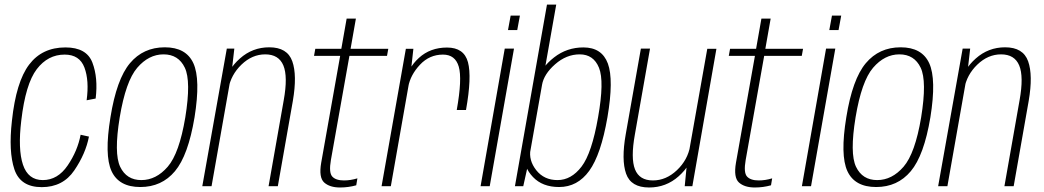

<svg xmlns="http://www.w3.org/2000/svg" viewBox="-20 -805 4512 830"><path d="M160.5 4Q252 4 301.2 -68.5Q350.5 -141 364.5 -214.5L328.5 -222.5Q315.5 -153 272.5 -89.8Q229.5 -26.5 165 -26.5Q101.5 -26.5 79.2 -93.2Q57 -160 72 -284Q90.5 -442.5 138.8 -505.8Q187 -569 259.5 -569Q324 -569 345 -513Q366 -457 354.5 -371.5L393.5 -379Q404.5 -468.5 379.5 -534.2Q354.5 -600 263 -600Q162 -600 105.8 -525.5Q49.5 -451 31.5 -282.5Q16.5 -150 42.2 -73Q68 4 160.5 4Z M586.5 3.5Q679 3.5 736.2 -64.8Q793.5 -133 821 -298Q847.5 -462.5 816 -531.5Q784.5 -600.5 692.5 -600.5Q599.5 -600.5 541.8 -531.8Q484 -463 457.5 -298Q430.5 -134 462.2 -65.2Q494 3.5 586.5 3.5ZM591 -26.5Q527 -26.5 499.5 -84Q472 -141.5 497.5 -297.5Q523.5 -454 573.2 -512Q623 -570 687 -570Q751.5 -570 779 -512.2Q806.5 -454.5 781 -297.5Q755 -142 705 -84.2Q655 -26.5 591 -26.5Z M854.5 0H894.5L981 -490L993 -595H960.5ZM1141 0H1181L1246 -369Q1265 -480 1243.5 -540.2Q1222 -600.5 1144 -600.5Q1071.5 -600.5 1017.2 -552.2Q963 -504 952.5 -444L967.5 -421Q978 -481.5 1024 -525.8Q1070 -570 1126.5 -570Q1185 -570 1205 -522Q1225 -474 1206.5 -371.5Z M1450 5.5Q1486 5.5 1520 -4L1525 -34Q1495.5 -25 1467 -25Q1431.5 -25 1416.2 -42Q1401 -59 1410.5 -113.5L1490.5 -563.5H1653L1658.5 -594H1495.5L1518.5 -724.5H1478.5L1455.5 -594H1343L1337.5 -563.5H1450.5L1368.5 -101.5Q1357.5 -37.5 1381.5 -16Q1405.5 5.5 1450 5.5Z M1954.5 -329.5H1994.5Q2020 -472.5 2003 -536Q1986 -599.5 1912.5 -599.5Q1840 -599.5 1791 -554.8Q1742 -510 1731.5 -448.5L1745 -430.5Q1754.5 -481.5 1795.5 -525.2Q1836.5 -569 1895 -569Q1948 -569 1963.2 -516.8Q1978.5 -464.5 1954.5 -329.5ZM1629.5 0H1669.5L1755 -485.5L1767 -594H1734.5Z M2057.5 0H2097L2202 -595H2162ZM2187.5 -737.5 2176 -675H2216L2227.5 -737.5Z M2206 0H2242L2260.5 -83.5L2384.5 -785H2344.5ZM2397 3.5Q2476.5 3.5 2527.2 -66.5Q2578 -136.5 2606 -298.5Q2633.5 -460.5 2607.8 -530.2Q2582 -600 2502 -600Q2430.5 -600 2375.2 -556.8Q2320 -513.5 2312.5 -470L2323 -437.5Q2331 -484.5 2379.8 -527.2Q2428.5 -570 2486 -570Q2546 -570 2569.5 -511.8Q2593 -453.5 2565.5 -298.5Q2538.5 -143 2494 -84.8Q2449.5 -26.5 2390 -26.5Q2332 -26.5 2298.2 -69.2Q2264.5 -112 2273.5 -160L2251.5 -126.5Q2243 -83 2284 -39.8Q2325 3.5 2397 3.5Z M2940 0H2973L3077 -594H3037.5L2949.5 -98ZM2790 -595H2750.5L2685 -224.5Q2665.5 -114 2686.5 -54.2Q2707.5 5.5 2786 5.5Q2859.5 5.5 2913.8 -43Q2968 -91.5 2978.5 -151L2963.5 -174Q2953 -113.5 2906.2 -69.2Q2859.5 -25 2802.5 -25Q2744 -25 2725 -73Q2706 -121 2724.5 -223.5Z M3243 5.5Q3279 5.5 3313 -4L3318 -34Q3288.5 -25 3260 -25Q3224.5 -25 3209.2 -42Q3194 -59 3203.5 -113.5L3283.5 -563.5H3446L3451.5 -594H3288.5L3311.5 -724.5H3271.5L3248.5 -594H3136L3130.5 -563.5H3243.5L3161.5 -101.5Q3150.5 -37.5 3174.5 -16Q3198.5 5.5 3243 5.5Z M3446.5 0H3486L3591 -595H3551ZM3576.5 -737.5 3565 -675H3605L3616.5 -737.5Z M3767.5 3.5Q3860 3.5 3917.2 -64.8Q3974.5 -133 4002 -298Q4028.5 -462.5 3997 -531.5Q3965.5 -600.5 3873.5 -600.5Q3780.5 -600.5 3722.8 -531.8Q3665 -463 3638.5 -298Q3611.5 -134 3643.2 -65.2Q3675 3.5 3767.5 3.5ZM3772 -26.5Q3708 -26.5 3680.5 -84Q3653 -141.5 3678.5 -297.5Q3704.5 -454 3754.2 -512Q3804 -570 3868 -570Q3932.5 -570 3960 -512.2Q3987.5 -454.5 3962 -297.5Q3936 -142 3886 -84.2Q3836 -26.5 3772 -26.5Z M4035.5 0H4075.5L4162 -490L4174 -595H4141.5ZM4322 0H4362L4427 -369Q4446 -480 4424.5 -540.2Q4403 -600.5 4325 -600.5Q4252.5 -600.5 4198.2 -552.2Q4144 -504 4133.5 -444L4148.5 -421Q4159 -481.5 4205 -525.8Q4251 -570 4307.5 -570Q4366 -570 4386 -522Q4406 -474 4387.5 -371.5Z"/></svg>

Font: Anybody SemiCondensed ExtraLight
Style: Italic
Weight: 250
Width: 4
Italic angle: -10°
Version: Version 1.113;gftools[0.9.25]